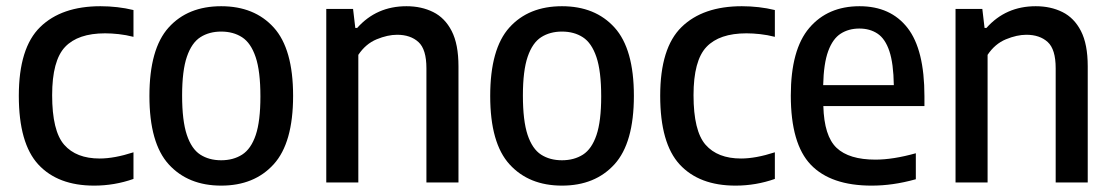

<svg xmlns="http://www.w3.org/2000/svg" viewBox="-20 -572 3491 602"><path d="M275 10Q161.5 10 100.2 -56.2Q39 -122.5 39 -271.5Q39 -422 106 -487.2Q173 -552.5 295 -552.5Q321.5 -552.5 347.8 -549.5Q374 -546.5 398.5 -540.5V-456.5Q375 -462.5 352.2 -465Q329.5 -467.5 309.5 -467.5Q224.5 -467.5 184 -424.8Q143.5 -382 143.5 -273.5Q143.5 -161.5 181.2 -118.2Q219 -75 292.5 -75Q338.5 -75 398.5 -94.5V-11Q339 10 275 10Z M673.5 10Q570 10 509.2 -56.5Q448.5 -123 448.5 -271Q448.5 -419 508.8 -485.8Q569 -552.5 673.5 -552.5Q778 -552.5 838.5 -485.5Q899 -418.5 899 -271.5Q899 -124 838.2 -57Q777.5 10 673.5 10ZM673.5 -69.5Q711.5 -69.5 739.2 -87.2Q767 -105 781.8 -148.5Q796.5 -192 796.5 -269.5Q796.5 -349 781.5 -393.2Q766.5 -437.5 739 -455.2Q711.5 -473 673.5 -473Q636 -473 608.5 -455.5Q581 -438 566 -394.2Q551 -350.5 551 -272.5Q551 -193.5 565.8 -149.2Q580.5 -105 608 -87.2Q635.5 -69.5 673.5 -69.5Z M1003 0V-544H1087L1094 -484.5H1100Q1160.5 -552.5 1254.5 -552.5Q1301.5 -552.5 1338.2 -534.2Q1375 -516 1396.2 -474.8Q1417.5 -433.5 1417.5 -364V0H1317V-358Q1317 -417.5 1292 -440.2Q1267 -463 1225 -463Q1195.5 -463 1161 -448.8Q1126.5 -434.5 1103.5 -400V0Z M1742 10Q1638.5 10 1577.8 -56.5Q1517 -123 1517 -271Q1517 -419 1577.2 -485.8Q1637.5 -552.5 1742 -552.5Q1846.5 -552.5 1907 -485.5Q1967.5 -418.5 1967.5 -271.5Q1967.5 -124 1906.8 -57Q1846 10 1742 10ZM1742 -69.5Q1780 -69.5 1807.8 -87.2Q1835.5 -105 1850.2 -148.5Q1865 -192 1865 -269.5Q1865 -349 1850 -393.2Q1835 -437.5 1807.5 -455.2Q1780 -473 1742 -473Q1704.5 -473 1677 -455.5Q1649.5 -438 1634.5 -394.2Q1619.5 -350.5 1619.5 -272.5Q1619.5 -193.5 1634.2 -149.2Q1649 -105 1676.5 -87.2Q1704 -69.5 1742 -69.5Z M2286 10Q2172.5 10 2111.2 -56.2Q2050 -122.5 2050 -271.5Q2050 -422 2117 -487.2Q2184 -552.5 2306 -552.5Q2332.5 -552.5 2358.8 -549.5Q2385 -546.5 2409.5 -540.5V-456.5Q2386 -462.5 2363.2 -465Q2340.5 -467.5 2320.5 -467.5Q2235.5 -467.5 2195 -424.8Q2154.5 -382 2154.5 -273.5Q2154.5 -161.5 2192.2 -118.2Q2230 -75 2303.5 -75Q2349.5 -75 2409.5 -94.5V-11Q2350 10 2286 10Z M2713 10Q2585 10 2522.2 -55.5Q2459.5 -121 2459.5 -272.5Q2459.5 -416.5 2517.5 -484.5Q2575.5 -552.5 2675 -552.5Q2772.5 -552.5 2825.5 -484.5Q2878.5 -416.5 2878.5 -270V-239.5H2561.5Q2564 -145.5 2603 -108.5Q2642 -71.5 2725 -71.5Q2780 -71.5 2851.5 -91.5V-10Q2813.5 0.5 2780 5.2Q2746.5 10 2713 10ZM2674.5 -482.5Q2641 -482.5 2616 -466.5Q2591 -450.5 2576.8 -411.8Q2562.5 -373 2561 -305H2782.5Q2781.5 -373 2768.5 -411.8Q2755.5 -450.5 2731.5 -466.5Q2707.5 -482.5 2674.5 -482.5Z M2976 0V-544H3060L3067 -484.5H3073Q3133.5 -552.5 3227.5 -552.5Q3274.5 -552.5 3311.2 -534.2Q3348 -516 3369.2 -474.8Q3390.5 -433.5 3390.5 -364V0H3290V-358Q3290 -417.5 3265 -440.2Q3240 -463 3198 -463Q3168.5 -463 3134 -448.8Q3099.5 -434.5 3076.5 -400V0Z"/></svg>

Font: Encode Sans SmCnd Md
Style: Regular
Weight: 500
Width: 4
Designer: Multiple Designers
Foundry: Impallari Type
Version: Version 3.002; ttfautohint (v1.8.3) -l 8 -r 50 -G 200 -x 14 